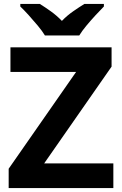

<svg xmlns="http://www.w3.org/2000/svg" viewBox="-20 -954 619 974"><path d="M555 0H24V-98L366 -589H33V-714H546V-616L204 -125H555ZM208 -774Q194 -797 171.5 -824Q149 -851 125.5 -877Q102 -903 83 -921V-934H182Q208 -918 238 -896.5Q268 -875 294 -848Q320 -875 351 -896.5Q382 -918 408 -934H507V-921Q489 -903 465 -877Q441 -851 418.5 -824Q396 -797 382 -774Z"/></svg>

Font: Noto Sans Ol Chiki
Style: Bold
Weight: 700
Designer: Monotype Design Team, Lewis McGuffie
Foundry: Monotype Imaging Inc.
Version: Version 2.003; ttfautohint (v1.8.4.7-5d5b)